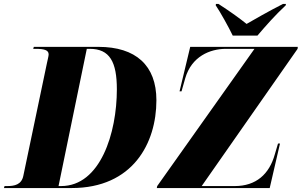

<svg xmlns="http://www.w3.org/2000/svg" viewBox="-59 -951 1526 971"><path d="M1118 -771H1243C1284 -819 1331 -873 1386 -924L1387 -931H1372C1299 -894 1228 -853 1188 -830C1157 -855 1111 -889 1046 -931H1033L1032 -924C1054 -892 1098 -813 1118 -771ZM-39 0H303C613 0 732 -227 732 -444C732 -621 627 -714 439 -714H112L109 -704H121C164 -704 187 -698 187 -676C187 -667 182 -650 178 -630L59 -62C50 -17 14 -10 -22 -10H-36ZM734 0H1305L1357 -225H1347L1331 -171C1303 -70 1236 -10 1128 -10H961L1446 -704L1447 -714H903L849 -489H859L878 -556C910 -665 1002 -704 1084 -704H1228L736 -10ZM250 -10H237L380 -704H395C496 -704 532 -638 532 -499C532 -279 449 -10 250 -10Z"/></svg>

Font: Noto Serif Display SemiCondensed Black
Style: Italic
Weight: 900
Width: 4
Italic angle: -12°
Designer: Monotype Design Team
Foundry: Monotype Imaging Inc.
Version: Version 2.009